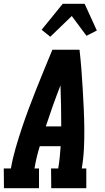

<svg xmlns="http://www.w3.org/2000/svg" viewBox="-35 -999 555 1019"><path d="M-14 0 -15 -105H23Q32 -158 47.5 -211.5Q63 -265 80.5 -317.5Q98 -370 117.5 -422.5Q137 -475 158 -527Q179 -579 200 -631Q221 -683 243 -735H387Q393 -683 397 -631Q401 -579 404 -527Q407 -475 409.5 -422.5Q412 -370 412.5 -317.5Q413 -265 410.5 -211.5Q408 -158 399 -105H423V0H237L236 -105H274Q279 -135 282 -164Q285 -193 287 -223H176Q167 -194 160 -164.5Q153 -135 148 -105H172V0ZM208 -328H290Q290 -383 289 -437.5Q288 -492 286 -546Q265 -492 245.5 -437.5Q226 -383 208 -328ZM232 -804 186 -841 298 -979H414L479 -837L471 -833L424 -809L346 -914Z"/></svg>

Font: Iosevka Curly Slab Extrabold
Style: Italic
Weight: 800
Italic angle: -9°
Monospace: yes
Designer: Belleve Invis
Foundry: Belleve Invis
Version: Version 22.1.2; ttfautohint (v1.8.4)